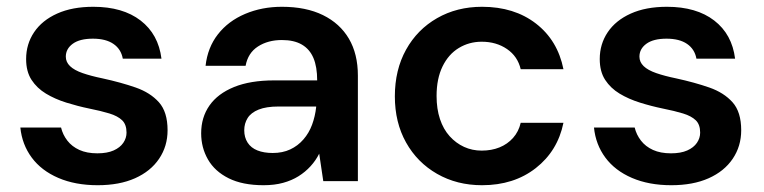

<svg xmlns="http://www.w3.org/2000/svg" viewBox="-20 -534 2253 566"><path d="M268 12Q202 12 152 -9.5Q102 -31 73.5 -69.5Q45 -108 40 -158H160Q165 -137 178.5 -119.5Q192 -102 214 -92Q236 -82 267 -82Q296 -82 315 -90.5Q334 -99 343.5 -113Q353 -127 353 -143Q353 -167 340 -179.5Q327 -192 302.5 -199.5Q278 -207 243 -214Q209 -221 175.5 -231.5Q142 -242 115.5 -258Q89 -274 73 -298.5Q57 -323 57 -360Q57 -404 80.5 -439Q104 -474 148.5 -494Q193 -514 255 -514Q342 -514 394.5 -473.5Q447 -433 456 -361H342Q337 -389 314.5 -404.5Q292 -420 254 -420Q215 -420 194.5 -405Q174 -390 174 -367Q174 -351 186.5 -339Q199 -327 223.5 -318.5Q248 -310 282 -303Q337 -291 380 -276Q423 -261 448.5 -232.5Q474 -204 474 -150Q474 -103 449 -66Q424 -29 378 -8.5Q332 12 268 12Z M757 12Q695 12 654 -8.5Q613 -29 593 -64Q573 -99 573 -141Q573 -188 597.5 -223Q622 -258 670 -277.5Q718 -297 788 -297H915Q915 -337 904 -363Q893 -389 870 -402.5Q847 -416 811 -416Q770 -416 740.5 -397Q711 -378 704 -340H586Q592 -394 622.5 -433Q653 -472 702.5 -493Q752 -514 811 -514Q882 -514 932 -489.5Q982 -465 1008.5 -420Q1035 -375 1035 -311V0H933L921 -81Q911 -61 895.5 -44Q880 -27 860 -14.5Q840 -2 814.5 5Q789 12 757 12ZM784 -83Q813 -83 835.5 -93.5Q858 -104 874.5 -123Q891 -142 900 -166.5Q909 -191 912 -218V-220H801Q765 -220 742.5 -211Q720 -202 710 -186Q700 -170 700 -150Q700 -129 710 -113.5Q720 -98 739 -90.5Q758 -83 784 -83Z M1401 12Q1327 12 1268.5 -21.5Q1210 -55 1177 -114Q1144 -173 1144 -250Q1144 -328 1177 -387.5Q1210 -447 1268.5 -480.5Q1327 -514 1401 -514Q1496 -514 1560 -464.5Q1624 -415 1641 -330H1515Q1506 -368 1474.5 -389.5Q1443 -411 1400 -411Q1363 -411 1332.5 -392.5Q1302 -374 1284.5 -338Q1267 -302 1267 -251Q1267 -213 1277 -183Q1287 -153 1305.5 -132.5Q1324 -112 1348 -101Q1372 -90 1400 -90Q1429 -90 1452.5 -99.5Q1476 -109 1492.5 -127.5Q1509 -146 1515 -172H1641Q1624 -89 1559.5 -38.5Q1495 12 1401 12Z M1959 12Q1893 12 1843 -9.5Q1793 -31 1764.5 -69.5Q1736 -108 1731 -158H1851Q1856 -137 1869.5 -119.5Q1883 -102 1905 -92Q1927 -82 1958 -82Q1987 -82 2006 -90.5Q2025 -99 2034.5 -113Q2044 -127 2044 -143Q2044 -167 2031 -179.5Q2018 -192 1993.5 -199.5Q1969 -207 1934 -214Q1900 -221 1866.5 -231.5Q1833 -242 1806.5 -258Q1780 -274 1764 -298.5Q1748 -323 1748 -360Q1748 -404 1771.5 -439Q1795 -474 1839.5 -494Q1884 -514 1946 -514Q2033 -514 2085.5 -473.5Q2138 -433 2147 -361H2033Q2028 -389 2005.5 -404.5Q1983 -420 1945 -420Q1906 -420 1885.5 -405Q1865 -390 1865 -367Q1865 -351 1877.5 -339Q1890 -327 1914.5 -318.5Q1939 -310 1973 -303Q2028 -291 2071 -276Q2114 -261 2139.5 -232.5Q2165 -204 2165 -150Q2165 -103 2140 -66Q2115 -29 2069 -8.5Q2023 12 1959 12Z"/></svg>

Font: DM Sans 16pt SemiBold
Style: Regular
Weight: 600
Version: Version 4.004;gftools[0.9.30]